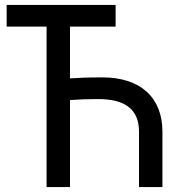

<svg xmlns="http://www.w3.org/2000/svg" viewBox="-20 -759 744 779"><path d="M169 0H264V-353C303 -356 335 -357 379 -357C489 -357 544 -314 544 -225V0H639V-225C639 -364 549 -445 396 -445C332 -445 296 -443 264 -441V-651H449V-739H7V-651H169Z"/></svg>

Font: Involve Medium
Style: Regular
Weight: 500
Designer: Stefan Peev
Foundry: Context Ltd.
Version: Version 1.001